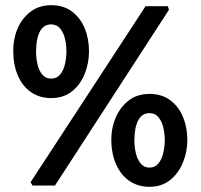

<svg xmlns="http://www.w3.org/2000/svg" viewBox="-20 -715 774 740"><path d="M105 0 98 -13 541 -691H627L631 -677L192 0ZM177 -337Q133 -337 100 -359.5Q67 -382 49 -423.5Q31 -465 31 -520Q31 -566 48 -605.5Q65 -645 98 -670Q131 -695 177 -695Q225 -695 257.5 -670.5Q290 -646 306.5 -606Q323 -566 323 -517Q323 -472 306.5 -430.5Q290 -389 257.5 -363Q225 -337 177 -337ZM177 -412Q199 -412 212 -428Q225 -444 230.5 -468.5Q236 -493 236 -517Q236 -542 230.5 -565.5Q225 -589 212 -605Q199 -621 177 -621Q148 -621 133.5 -593Q119 -565 119 -515Q119 -491 124.5 -467Q130 -443 143 -427.5Q156 -412 177 -412ZM556 5Q512 5 479 -17.5Q446 -40 427.5 -81.5Q409 -123 409 -178Q409 -223 426.5 -263Q444 -303 476.5 -328Q509 -353 556 -353Q604 -353 636.5 -328.5Q669 -304 685.5 -264Q702 -224 702 -175Q702 -130 685 -88.5Q668 -47 635.5 -21Q603 5 556 5ZM556 -69Q578 -69 591 -85.5Q604 -102 609.5 -126.5Q615 -151 615 -175Q615 -200 609.5 -223.5Q604 -247 591 -263Q578 -279 556 -279Q527 -279 512.5 -251Q498 -223 498 -173Q498 -149 503.5 -125Q509 -101 522 -85Q535 -69 556 -69Z"/></svg>

Font: Kreon
Style: Regular
Weight: 400
Designer: Julia Petretta
Foundry: Julia Petretta and Eli Heuer
Version: Version 2.002